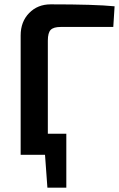

<svg xmlns="http://www.w3.org/2000/svg" viewBox="-20 -712 547 883"><path d="M259 -588Q226 -588 213 -574.5Q200 -561 200 -525V-97H285V151H198L187 0H75V-549Q75 -612 114 -652Q153 -692 213 -692Q418 -692 507 -683L501 -588Z"/></svg>

Font: Exo 2 Semi Bold
Style: Regular
Weight: 600
Designer: Natanael Gama
Version: Version 1.001;PS 001.001;hotconv 1.0.88;makeotf.lib2.5.64775